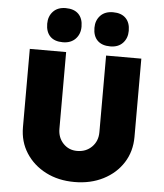

<svg xmlns="http://www.w3.org/2000/svg" viewBox="-61 -994 900 1053"><g transform="rotate(5 388.5 -467.0)"><path d="M388 6Q299 6 230 -29.5Q161 -65 121 -127Q81 -189 81 -269V-700H281V-278Q281 -229 311.5 -197Q342 -165 388 -165Q437 -165 469 -197Q501 -229 501 -278V-700H695V-269Q695 -189 655.5 -127Q616 -65 546.5 -29.5Q477 6 388 6ZM519 -752Q473 -752 448.5 -776.5Q424 -801 424 -846Q424 -887 449 -913.5Q474 -940 519 -940Q564 -940 588.5 -915.5Q613 -891 613 -846Q613 -805 588 -778.5Q563 -752 519 -752ZM258 -752Q212 -752 188 -776.5Q164 -801 164 -846Q164 -887 189 -913.5Q214 -940 258 -940Q304 -940 328.5 -915.5Q353 -891 353 -846Q353 -805 327.5 -778.5Q302 -752 258 -752Z"/></g></svg>

Font: Lexend Deca ExtraBold
Style: Regular
Weight: 800
Designer: Bonnie Shaver-Troup, Thomas Jockin
Foundry: Lexend
Version: Version 1.008; ttfautohint (v1.8.4.7-5d5b)